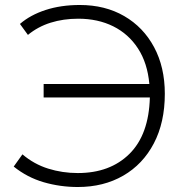

<svg xmlns="http://www.w3.org/2000/svg" viewBox="-20 -735 737 770"><path d="M292 15Q221.5 15 155.2 -4.2Q89 -23.5 35 -67L70 -116Q116.5 -76.5 173.2 -58.8Q230 -41 292 -41Q421.5 -41 499.2 -118Q577 -195 581 -344H155V-398H579Q571.5 -482 533.5 -540.5Q495.5 -599 434 -629.5Q372.5 -660 294 -660Q234 -660 183 -644Q132 -628 92 -595L60 -639Q101.5 -675 163 -695Q224.5 -715 300 -715Q401.5 -715 478.2 -670.5Q555 -626 598 -545.8Q641 -465.5 641 -359Q641 -244 597 -160Q553 -76 474.2 -30.5Q395.5 15 292 15Z"/></svg>

Font: Geologica Thin
Style: Regular
Weight: 100
Designer: Sindre Bremnes, Frode Helland
Foundry: Monokrom Skriftforlag AS
Version: Version 1.010; ttfautohint (v1.8.4.7-5d5b);gftools[0.9.28]